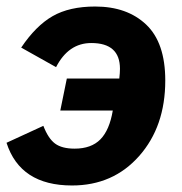

<svg xmlns="http://www.w3.org/2000/svg" viewBox="-26 -557 558 589"><path d="M159 -218 179 -316H340Q342 -334 342 -346Q342 -425 254 -425Q184 -425 146 -351L39 -411Q84 -478 135.5 -507.5Q187 -537 266 -537Q364 -537 422.5 -481.5Q481 -426 481 -310Q481 -169 401 -78.5Q321 12 195 12Q36 12 -6 -119L107 -171Q122 -132 143 -116.5Q164 -101 203 -101Q254 -101 282 -129.5Q310 -158 320 -218Z"/></svg>

Font: Aneliza
Style: Bold Italic
Weight: 700
Italic angle: -11.31°
Designer: Mike Abbink, Paul van der Laan, Pieter van Rosmalen
Foundry: Bold Monday
Version: Version 3.0